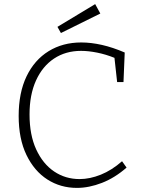

<svg xmlns="http://www.w3.org/2000/svg" viewBox="-20 -909 693 936"><path d="M355 7Q275 7 211 -34Q147 -75 109 -153.5Q71 -232 71 -344Q71 -457 109.5 -537Q148 -617 217 -659.5Q286 -702 376 -702Q424 -702 477 -690Q530 -678 588 -653L582 -509H551L538 -627Q496 -644 453.5 -652.5Q411 -661 375 -661Q300 -661 243.5 -623.5Q187 -586 155.5 -516.5Q124 -447 124 -351Q124 -251 156.5 -180.5Q189 -110 244 -73Q299 -36 368 -36Q418 -36 471.5 -57.5Q525 -79 575 -123L597 -92Q540 -42 477 -17.5Q414 7 355 7ZM277 -748 260 -778 444 -889 469 -843Z"/></svg>

Font: Bitter Light
Style: Regular
Weight: 300
Designer: Sol Matas, and Bitter project Authors
Foundry: Sol Matas
Version: Version 2.001